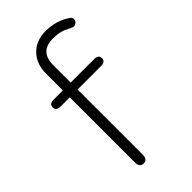

<svg xmlns="http://www.w3.org/2000/svg" viewBox="-232 -805 882 882"><g transform="rotate(-45 209.0 -364.5)"><path d="M387 -685Q387 -676 381 -670Q373 -662 364 -662Q356 -662 343 -669Q321 -681 301.5 -686Q282 -691 255 -691Q170 -691 170 -603V-490H321Q337 -490 344 -484.5Q351 -479 351 -467Q351 -445 321 -445H170V-22Q170 10 145 10Q119 10 119 -22V-445H61Q31 -445 31 -467Q31 -479 38 -484.5Q45 -490 61 -490H119V-599Q119 -662 156.5 -700.5Q194 -739 255 -739Q326 -739 378 -702Q387 -696 387 -685Z"/></g></svg>

Font: Kodchasan ExtraLight
Style: Regular
Weight: 275
Version: Version 1.000; ttfautohint (v1.6)